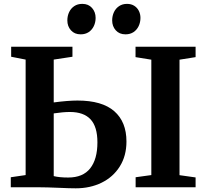

<svg xmlns="http://www.w3.org/2000/svg" viewBox="-20 -990 1089 1015"><path d="M295.5 3Q224.5 0 185 0H37V-53L115.5 -64.5V-675L39 -690V-743H363V-690L264 -675V-448.5Q339.5 -458.5 389.5 -458.5Q519.5 -458.5 584 -402.2Q648.5 -346 648.5 -242Q648.5 -166 613.2 -110Q578 -54 517.2 -24.2Q456.5 5.5 380.5 5.5Q347 5.5 295.5 3ZM495 -237.5Q495 -320 458.8 -359Q422.5 -398 349.5 -398Q313.5 -398 264 -390.5V-59Q294 -51.5 340.5 -51.5Q418.5 -51.5 456.8 -100Q495 -148.5 495 -237.5ZM697 -53 780 -64.5V-674.5L696.5 -688V-743H1014V-688L929 -674.5V-64L1014 -52V0H697ZM406 -808.5Q374 -808.5 355 -829.8Q336 -851 336 -882Q336 -906 345.5 -926Q355 -946 372.8 -957.8Q390.5 -969.5 414.5 -969.5H415.5Q447.5 -969.5 466.5 -948Q485.5 -926.5 485.5 -895.5Q485.5 -872 476 -852Q466.5 -832 448.8 -820.2Q431 -808.5 407 -808.5ZM643 -808.5Q611 -808.5 592 -829.8Q573 -851 573 -882Q573 -906 582.5 -926Q592 -946 609.8 -957.8Q627.5 -969.5 651 -969.5H652Q673.5 -969.5 689.5 -959.5Q705.5 -949.5 714 -932.5Q722.5 -915.5 722.5 -895.5Q722.5 -872 713 -852Q703.5 -832 685.8 -820.2Q668 -808.5 644 -808.5Z"/></svg>

Font: Merriweather Text
Style: Bold
Weight: 700
Designer: Eben Sorkin
Foundry: Eben Sorkin
Version: Version 2.100